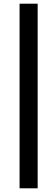

<svg xmlns="http://www.w3.org/2000/svg" viewBox="-20 -770 304 1040"><path d="M86 250V-750H184V250Z"/></svg>

Font: Source Sans 3 Black
Style: Italic
Weight: 900
Italic angle: -11°
Designer: Paul D. Hunt
Foundry: Adobe
Version: Version 3.052;hotconv 1.1.0;makeotfexe 2.6.0